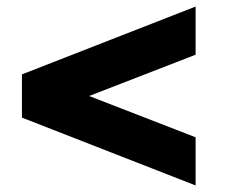

<svg xmlns="http://www.w3.org/2000/svg" viewBox="-20 -656 693 586"><path d="M47 -297V-429L577 -636V-489L252 -363L577 -237V-90Z"/></svg>

Font: Plata Sans Black
Style: Regular
Weight: 900
Designer: Pablo Impallari, Andres Torresi, & Cristiano Sobral
Foundry: Pablo Impallari, Andres Torresi, & Cristiano Sobral
Version: Version 1.00;December 28, 2019;FontCreator 12.0.0.2547 64-bi